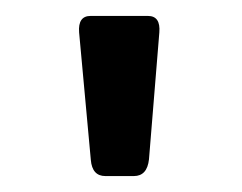

<svg xmlns="http://www.w3.org/2000/svg" viewBox="-20 -696 304 241"><path d="M94 -495.3 79.3 -655.3Q77.7 -676 93.7 -676H165.7Q181.7 -676 180 -655.3L167 -496Q164.7 -475 148 -475H112.3Q95.7 -475 94 -495.3Z"/></svg>

Font: Vivano Light
Style: Regular
Weight: 300
Designer: Joe Prince, Josias Burgherr
Version: Version 2.064;September 19, 2022;FontCreator 14.0.0.2877 64-